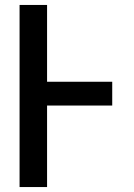

<svg xmlns="http://www.w3.org/2000/svg" viewBox="-20 -755 540 775"><path d="M59 0V-735H170V-425H433V-329H170V0Z"/></svg>

Font: Iosevka
Style: Bold
Weight: 700
Monospace: yes
Designer: Belleve Invis
Foundry: Belleve Invis
Version: Version 32.5.0; ttfautohint (v1.8.4)